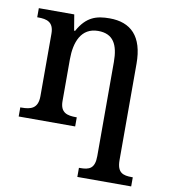

<svg xmlns="http://www.w3.org/2000/svg" viewBox="-87 -621 824 934"><g transform="rotate(10 325.5 -153.5)"><path d="M358 240H624V195H620C575 195 546 186 546 123V-352C546 -488 484 -547 379 -547C315 -547 265 -533 224 -458H219L206 -536H31V-491H35C79 -491 113 -482 113 -424V-116C113 -54 77 -45 32 -45H26V0H305V-45H302C258 -45 223 -53 223 -111V-317C223 -402 251 -477 335 -477C410 -477 436 -427 436 -341V123C436 186 408 195 363 195H358Z"/></g></svg>

Font: Noto Serif Medium
Style: Regular
Weight: 500
Designer: Monotype Design Team
Foundry: Monotype Imaging Inc.
Version: Version 2.013